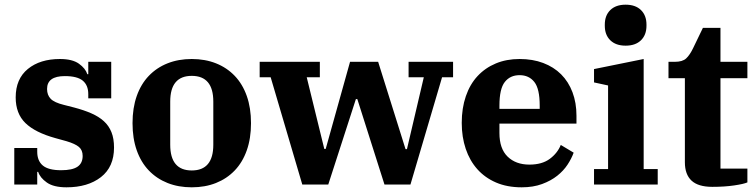

<svg xmlns="http://www.w3.org/2000/svg" viewBox="-20 -788 3228 820"><path d="M264 12Q209 12 180 -8.5Q151 -29 143 -54H139V0H41V-156H139V-140Q139 -101 163 -81Q187 -61 241 -61Q289 -61 311 -76Q333 -91 333 -122Q333 -147 317 -160.5Q301 -174 264 -185L217 -198Q130 -222 88.5 -262.5Q47 -303 47 -372Q47 -451 99 -493.5Q151 -536 236 -536Q289 -536 317 -516Q345 -496 353 -471H357V-524H455V-368H357V-386Q357 -424 333.5 -443.5Q310 -463 257 -463Q181 -463 181 -408Q181 -382 196.5 -366Q212 -350 253 -340L296 -329Q338 -318 370 -304Q402 -290 423.5 -270.5Q445 -251 456 -223.5Q467 -196 467 -158Q467 -75 411 -31.5Q355 12 264 12Z M799 -60Q891 -60 891 -170V-354Q891 -464 799 -464Q707 -464 707 -354V-170Q707 -60 799 -60ZM799 12Q742 12 695.5 -6.5Q649 -25 615.5 -60Q582 -95 564 -146Q546 -197 546 -262Q546 -327 564 -378Q582 -429 615.5 -464Q649 -499 695.5 -517.5Q742 -536 799 -536Q856 -536 902.5 -517.5Q949 -499 982.5 -464Q1016 -429 1034 -378Q1052 -327 1052 -262Q1052 -197 1034 -146Q1016 -95 982.5 -60Q949 -25 902.5 -6.5Q856 12 799 12Z M1136 -458H1089V-524H1346V-458H1290L1365 -152H1371L1475 -524H1595L1712 -151H1718L1790 -458H1725V-524H1915V-458H1868L1733 0H1622L1506 -365H1500L1382 0H1271Z M2208 12Q2146 12 2098.5 -8.5Q2051 -29 2018.5 -65.5Q1986 -102 1969 -152.5Q1952 -203 1952 -263Q1952 -326 1969.5 -377Q1987 -428 2019.5 -463Q2052 -498 2097.5 -517Q2143 -536 2199 -536Q2255 -536 2300 -519Q2345 -502 2376.5 -470.5Q2408 -439 2425 -394Q2442 -349 2442 -294V-260H2113V-220Q2113 -153 2148 -119Q2183 -85 2241 -85Q2295 -85 2328 -109.5Q2361 -134 2375 -169L2430 -136Q2421 -111 2404 -85Q2387 -59 2360 -37.5Q2333 -16 2295 -2Q2257 12 2208 12ZM2113 -323H2285V-337Q2285 -409 2262 -438Q2239 -467 2199 -467Q2159 -467 2136 -438Q2113 -409 2113 -337Z M2652 -593Q2610 -593 2586.5 -616Q2563 -639 2563 -678V-683Q2563 -722 2586.5 -745Q2610 -768 2652 -768Q2694 -768 2717.5 -745Q2741 -722 2741 -683V-678Q2741 -639 2717.5 -616Q2694 -593 2652 -593ZM2517 -66H2577V-423L2517 -436V-493L2729 -536V-66H2789V0H2517Z M3022 10Q2962 10 2933.5 -16.5Q2905 -43 2905 -95V-454H2835V-524H2862Q2895 -524 2910.5 -538.5Q2926 -553 2940 -582L2982 -669H3057V-524H3172V-454H3057V-68H3172V-9Q3156 -2 3115 4Q3074 10 3022 10Z"/></svg>

Font: IBM Plex Serif
Style: Bold
Weight: 700
Designer: Mike Abbink, Paul van der Laan, Pieter van Rosmalen
Foundry: Bold Monday
Version: Version 2.008